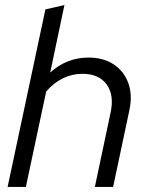

<svg xmlns="http://www.w3.org/2000/svg" viewBox="-20 -737 579 757"><path d="M10 0 159 -700 234 -717 178 -451Q243 -510 329 -510Q388 -510 428.5 -483Q469 -456 486 -409Q503 -362 490 -302L426 0H354L416 -293Q431 -362 400.5 -404Q370 -446 305 -446Q264 -446 227.5 -428Q191 -410 162 -376L82 0Z"/></svg>

Font: Red Hat Display VF
Style: Italic
Weight: 300
Italic angle: -12°
Designer: Pentagram, MCKL
Foundry: Pentagram, MCKL
Version: Version 1.023